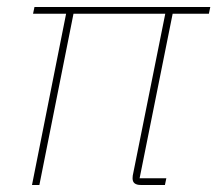

<svg xmlns="http://www.w3.org/2000/svg" viewBox="-20 -526 618 546"><path d="M449 0H380Q369 0 363 -4.5Q357 -9 357 -19Q357 -23 357.5 -26.5Q358 -30 359 -34L450 -487H189L92 0H71L168 -487H74L78 -506H578L574 -487H471L377 -19H453Z"/></svg>

Font: IBM Plex Sans Thin
Style: Italic
Weight: 250
Italic angle: -11.31°
Designer: Mike Abbink, Paul van der Laan, Pieter van Rosmalen
Foundry: Bold Monday
Version: Version 3.201